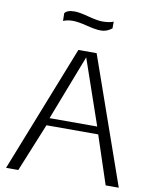

<svg xmlns="http://www.w3.org/2000/svg" viewBox="-98 -994 844 1067"><g transform="rotate(10 323.5 -461.0)"><path d="M470 -314 343 -682 201 -314ZM11 0 293 -715H396L647 0H573L483 -272H191L80 0ZM181 -859 180 -902Q192 -922 237 -922Q263 -922 315.5 -908Q368 -894 396 -894Q436 -894 459 -904V-866Q430 -843 397 -843Q367 -843 316 -856Q265 -869 235 -869Q205 -869 181 -859Z"/></g></svg>

Font: Afta sans
Style: Regular
Weight: 400
Designer: par.qink
Foundry: Oriol Esparraguera Font
Version: Version 1.000